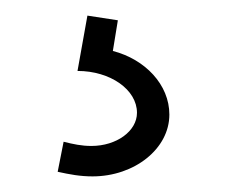

<svg xmlns="http://www.w3.org/2000/svg" viewBox="-20 -26 290 246"><path d="M61.5 155.6 53.9 194.1C69.4 197.5 82.7 200 98.5 200C152.4 200 197 164.5 197 120.8C197 82.5 166 50 124.6 39.3L131 0L92 -6L79.3 64.9C121.4 64.9 155.5 88.9 155.5 118.5C155.5 142 129.3 161 97.1 161C84.5 161 73.8 158.7 61.5 155.6Z"/></svg>

Font: Resamitz
Style: Regular
Weight: 500
Designer: gluk
Foundry: gluk
Version: Version 0.047